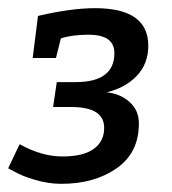

<svg xmlns="http://www.w3.org/2000/svg" viewBox="-24 -725 422 470"><path d="M339 -613Q339 -569 311 -539.5Q283 -510 237 -499Q270 -496 293 -475.5Q316 -455 316 -423Q316 -351 261.5 -313Q207 -275 126 -275Q95 -275 62.5 -284.5Q30 -294 13 -304L-4 -313L24 -372Q78 -342 129 -342Q180 -342 205.5 -360.5Q231 -379 231 -412Q231 -463 151 -463H106L115 -524H161Q256 -524 256 -595Q256 -640 193 -640Q152 -640 125 -631L113 -583H56L69 -686Q150 -705 209 -705Q339 -705 339 -613Z"/></svg>

Font: Bitter
Style: Italic
Weight: 400
Italic angle: -9°
Designer: Sol Matas
Foundry: Sol Matas
Version: Version 1.001